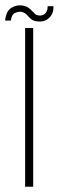

<svg xmlns="http://www.w3.org/2000/svg" viewBox="-36 -706 223 726"><path d="M59 0V-600H89.5V0ZM144 -682.5H166Q167.5 -655 150 -638.5Q132.5 -622 106 -625Q89.5 -626.5 81 -634.2Q72.5 -642 65.5 -650Q58.5 -658 46.5 -661Q35 -663.5 21.2 -657.2Q7.5 -651 5 -628H-16.5Q-13.5 -664.5 8 -677Q29.5 -689.5 52.5 -684.5Q64.5 -682 72.2 -676.2Q80 -670.5 85.5 -664.2Q91 -658 96.5 -653.2Q102 -648.5 110 -647.5Q127 -645.5 136 -656.2Q145 -667 144 -682.5Z"/></svg>

Font: Big Shoulders Stencil Display ExtraLight
Style: Regular
Weight: 250
Designer: Patric King
Foundry: XO Type Co
Version: Version 2.001